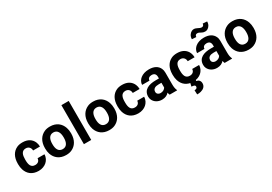

<svg xmlns="http://www.w3.org/2000/svg" viewBox="36 -1861 4522 3197"><g transform="rotate(-30 2297.5 -262.0)"><path d="M173 -257V-271C173 -353 191 -424 273 -424C327 -424 363 -386 363 -332H495C495 -363 489 -392 478 -418C447 -491 379 -538 275 -538C234 -538 198 -532 168 -518C82 -479 32 -393 32 -271V-257C32 -220 37 -184 47 -152C77 -57 151 10 276 10C341 10 395 -12 431 -44C465 -74 495 -122 495 -183H363C360 -133 327 -104 274 -104C190 -104 173 -174 173 -257Z M553 -269V-259C553 -220 558 -185 569 -152C601 -58 679 10 804 10C844 10 880 4 911 -10C999 -49 1054 -134 1054 -259V-269C1054 -308 1048 -343 1037 -376C1005 -470 928 -538 803 -538C763 -538 728 -532 697 -518C609 -479 553 -394 553 -269ZM913 -269V-259C913 -176 886 -104 804 -104C720 -104 694 -175 694 -259V-269C694 -351 721 -424 803 -424C885 -424 913 -352 913 -269Z M1289 0V-750H1148V0Z M1383 -269V-259C1383 -220 1388 -185 1399 -152C1431 -58 1509 10 1634 10C1674 10 1710 4 1741 -10C1829 -49 1884 -134 1884 -259V-269C1884 -308 1878 -343 1867 -376C1835 -470 1758 -538 1633 -538C1593 -538 1558 -532 1527 -518C1439 -479 1383 -394 1383 -269ZM1743 -269V-259C1743 -176 1716 -104 1634 -104C1550 -104 1524 -175 1524 -259V-269C1524 -351 1551 -424 1633 -424C1715 -424 1743 -352 1743 -269Z M2089 -257V-271C2089 -353 2107 -424 2189 -424C2243 -424 2279 -386 2279 -332H2411C2411 -363 2405 -392 2394 -418C2363 -491 2295 -538 2191 -538C2150 -538 2114 -532 2084 -518C1998 -479 1948 -393 1948 -271V-257C1948 -220 1953 -184 1963 -152C1993 -57 2067 10 2192 10C2257 10 2311 -12 2347 -44C2381 -74 2411 -122 2411 -183H2279C2276 -133 2243 -104 2190 -104C2106 -104 2089 -174 2089 -257Z M2919 -128V-352C2919 -383 2914 -410 2903 -433C2872 -501 2805 -538 2707 -538C2638 -538 2582 -519 2543 -488C2511 -462 2482 -423 2482 -370H2623C2623 -412 2655 -434 2699 -434C2752 -434 2777 -404 2777 -353V-323H2714C2580 -323 2470 -279 2470 -148C2470 -125 2475 -104 2484 -85C2511 -30 2569 10 2650 10C2712 10 2755 -14 2783 -47C2786 -28 2790 -13 2797 0H2940V-8C2925 -41 2919 -79 2919 -128ZM2611 -159C2611 -218 2658 -240 2719 -240H2777V-149C2761 -120 2726 -98 2681 -98C2642 -98 2611 -122 2611 -159Z M3146 -257V-271C3146 -353 3164 -424 3246 -424C3300 -424 3336 -386 3336 -332H3468C3468 -363 3462 -392 3451 -418C3420 -491 3352 -538 3248 -538C3207 -538 3171 -532 3141 -518C3055 -479 3005 -393 3005 -271V-257C3005 -220 3010 -184 3020 -152C3050 -57 3124 10 3249 10C3314 10 3368 -12 3404 -44C3438 -74 3468 -122 3468 -183H3336C3333 -133 3300 -104 3247 -104C3163 -104 3146 -174 3146 -257ZM3247 104C3247 134 3223 144 3192 144L3196 226C3224 226 3248 224 3269 218C3321 204 3366 172 3366 109C3366 59 3336 31 3293 25L3298 -3H3193L3178 66C3215 69 3247 71 3247 104Z M3976 -128V-352C3976 -383 3971 -410 3960 -433C3929 -501 3862 -538 3764 -538C3695 -538 3639 -519 3600 -488C3568 -462 3539 -423 3539 -370H3680C3680 -412 3712 -434 3756 -434C3809 -434 3834 -404 3834 -353V-323H3771C3637 -323 3527 -279 3527 -148C3527 -125 3532 -104 3541 -85C3568 -30 3626 10 3707 10C3769 10 3812 -14 3840 -47C3843 -28 3847 -13 3854 0H3997V-8C3982 -41 3976 -79 3976 -128ZM3668 -159C3668 -218 3715 -240 3776 -240H3834V-149C3818 -120 3783 -98 3738 -98C3699 -98 3668 -122 3668 -159ZM3823 -703C3797 -703 3777 -715 3758 -724C3738 -733 3717 -745 3689 -745C3674 -745 3660 -741 3646 -734C3608 -714 3579 -671 3579 -614L3661 -609C3661 -636 3676 -656 3702 -656C3715 -656 3726 -654 3736 -650C3767 -636 3791 -614 3836 -614C3852 -614 3867 -617 3880 -624C3918 -644 3947 -686 3947 -744L3865 -750C3865 -723 3849 -703 3823 -703Z M4062 -269V-259C4062 -220 4067 -185 4078 -152C4110 -58 4188 10 4313 10C4353 10 4389 4 4420 -10C4508 -49 4563 -134 4563 -259V-269C4563 -308 4557 -343 4546 -376C4514 -470 4437 -538 4312 -538C4272 -538 4237 -532 4206 -518C4118 -479 4062 -394 4062 -269ZM4422 -269V-259C4422 -176 4395 -104 4313 -104C4229 -104 4203 -175 4203 -259V-269C4203 -351 4230 -424 4312 -424C4394 -424 4422 -352 4422 -269Z"/></g></svg>

Font: Asimov
Style: Regular
Weight: 500
Designer: Google
Version: Version 2.000980; 2014